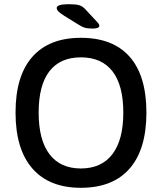

<svg xmlns="http://www.w3.org/2000/svg" viewBox="-20 -887 771 914"><path d="M54 -351Q54 -526 134 -616.5Q214 -707 365 -707Q518 -707 597.5 -616.5Q677 -526 677 -351Q677 -176 597 -84.5Q517 7 365 7Q214 7 134 -85Q54 -177 54 -351ZM567 -351Q567 -481 515.5 -547.5Q464 -614 365 -614Q266 -614 215 -547.5Q164 -481 164 -351Q164 -221 215.5 -153Q267 -85 365 -85Q463 -85 515 -153Q567 -221 567 -351ZM350 -772 287 -811Q265 -825 257.5 -833Q250 -841 250 -849Q250 -867 308 -867Q341 -867 357.5 -862Q374 -857 387 -842L441 -784Q453 -772 453 -764Q453 -758 445 -754.5Q437 -751 423 -751Q398 -751 384 -755Q370 -759 350 -772Z"/></svg>

Font: Asap-Medium
Style: Regular
Weight: 500
Designer: Pablo Cosgaya
Foundry: Omnibus-Type
Version: Version 2.000; ttfautohint (v1.8)